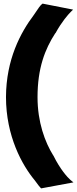

<svg xmlns="http://www.w3.org/2000/svg" viewBox="-20 -867 425 1059"><path d="M13 -332C13 -116 102 44 172 128C188 151 200 165 203 168L207 172L385 139L368 125C352 111 312 67 275 -8V-9H274C228 -83 187 -193 187 -331C187 -491 228 -596 285 -684H286C321 -748 356 -787 370 -801L383 -814L215 -847L211 -844C204 -839 191 -822 167 -785C93 -687 14 -539 13 -332Z"/></svg>

Font: Rabbid Highway Sign IV
Style: Blk
Weight: 400
Foundry: Cannot Into Space Fonts
Version: Version 0.277